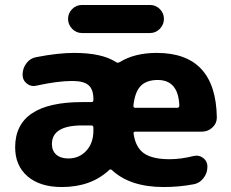

<svg xmlns="http://www.w3.org/2000/svg" viewBox="-20 -743 929 773"><path d="M311 -238Q189 -238 189 -163Q189 -136 206.5 -120.5Q224 -105 255 -105Q299 -105 327.5 -136Q356 -167 356 -217V-229Q356 -238 348 -238ZM615 -421Q570 -421 546.5 -397Q523 -373 517 -317Q517 -309 525 -309H693Q702 -309 702 -318Q698 -421 615 -421ZM229 10Q141 10 91 -33Q41 -76 41 -150Q41 -332 311 -332H348Q356 -332 356 -340V-345Q356 -383 336.5 -400Q317 -417 271 -417Q212 -417 126 -398Q105 -393 88 -406.5Q71 -420 71 -441V-443Q71 -468 86.5 -488.5Q102 -509 126 -513Q214 -530 278 -530Q391 -530 447 -493Q454 -488 462 -493Q522 -530 611 -530Q849 -530 853 -270Q853 -246 835 -229.5Q817 -213 793 -213H525Q516 -213 518 -204Q526 -149 560 -125.5Q594 -102 663 -102Q708 -102 760 -115Q781 -120 798 -107Q815 -94 815 -73V-71Q815 -46 799 -25.5Q783 -5 759 -1Q701 10 639 10Q504 10 431 -58Q425 -64 419 -58Q346 10 229 10ZM310 -723H584Q607 -723 623.5 -706.5Q640 -690 640 -667Q640 -644 623.5 -627Q607 -610 584 -610H310Q287 -610 270.5 -627Q254 -644 254 -667Q254 -690 270.5 -706.5Q287 -723 310 -723Z"/></svg>

Font: Rounded Mplus 1c ExtraBold
Style: Regular
Weight: 800
Version: Version 1.059.20150529